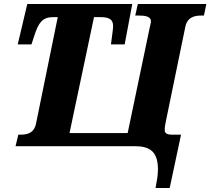

<svg xmlns="http://www.w3.org/2000/svg" viewBox="-20 -734 1056 964"><path d="M761 210H832L889 -58H842C813 -58 807 -69 807 -82C807 -96 809 -106 813 -126L910 -597C920 -649 957 -656 993 -656H1004L1016 -714H672L659 -656H675C706 -656 738 -653 738 -626C738 -620 734 -608 731 -592L621 -66H329L452 -648H486C530 -648 548 -635 548 -602C548 -588 540 -537 537 -511H606L644 -714H117L69 -511H138L152 -554C173 -619 192 -648 247 -648H270L161 -114C151 -65 117 -58 83 -58H72L58 0H656C728 0 773 23 773 116C773 145 768 173 761 210Z"/></svg>

Font: Noto Serif Condensed Black
Style: Italic
Weight: 900
Width: 3
Italic angle: -12°
Designer: Monotype Design Team
Foundry: Monotype Imaging Inc.
Version: Version 2.013